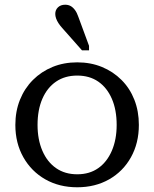

<svg xmlns="http://www.w3.org/2000/svg" viewBox="-20 -783 653 813"><path d="M568 -254Q568 -177 534.5 -117Q501 -57 442 -23.5Q383 10 307 10Q231 10 172 -23.5Q113 -57 79 -117Q45 -177 45 -254Q45 -312 64.5 -360.5Q84 -409 119.5 -444.5Q155 -480 202.5 -499.5Q250 -519 307 -519Q364 -519 411.5 -499.5Q459 -480 494.5 -444.5Q530 -409 549 -360.5Q568 -312 568 -254ZM139 -254Q139 -192 159.5 -144.5Q180 -97 217.5 -71Q255 -45 307 -45Q359 -45 396 -71Q433 -97 453.5 -144.5Q474 -192 474 -254Q474 -318 453.5 -365Q433 -412 396 -437.5Q359 -463 307 -463Q255 -463 217.5 -437.5Q180 -412 159.5 -365Q139 -318 139 -254ZM312 -711 357 -589V-570H327L243 -665Q234 -675 227.5 -685Q221 -695 217.5 -705Q214 -715 214 -724Q214 -741 225.5 -752Q237 -763 256 -763Q269 -763 279 -757.5Q289 -752 297.5 -740.5Q306 -729 312 -711Z"/></svg>

Font: Roboto Serif 28pt
Style: Regular
Weight: 400
Designer: Greg Gazdowicz
Foundry: Commercial Type
Version: Version 1.008